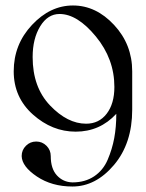

<svg xmlns="http://www.w3.org/2000/svg" viewBox="-20 -680 532 700"><path d="M397 -363Q397 -465 329.5 -547Q262 -629 197 -629Q154 -629 126.5 -584Q99 -539 99 -472Q99 -362 162.5 -295.5Q226 -229 294 -229Q341 -229 369 -265.5Q397 -302 397 -363ZM256 -200Q170 -200 100 -262.5Q30 -325 30 -420Q30 -518 96.5 -589Q163 -660 246 -660Q330 -660 396 -589Q462 -518 462 -420V-280Q462 -157 395.5 -78.5Q329 0 244 0Q169 0 114.5 -36.5Q60 -73 59 -111Q59 -133 74.5 -148.5Q90 -164 112 -164Q134 -164 149.5 -148.5Q165 -133 165 -111Q165 -65 187.5 -40.5Q210 -16 244 -15Q290 -15 323 -37Q356 -59 372.5 -97.5Q389 -136 396.5 -176.5Q404 -217 404 -265Q344 -200 256 -200Z"/></svg>

Font: kawoszeh
Style: Medium
Weight: 500
Version: Version 000.030